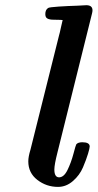

<svg xmlns="http://www.w3.org/2000/svg" viewBox="-20 -714 379 745"><path d="M89.8 -87.9Q89.8 -106 98.1 -132.8L209 -576.2Q211.9 -585.9 216.1 -606Q220.2 -626 223.1 -636.2Q214.4 -637.2 201.2 -637.2Q188 -637.2 181.4 -637.7Q174.8 -638.2 168.5 -640.1Q162.1 -642.1 158.9 -646.5Q155.8 -650.9 155.8 -659.2Q155.8 -676.3 167 -683.1Q170.9 -686 208 -688.5Q245.1 -690.9 279.8 -691.9L314.9 -693.8Q338.9 -693.8 338.9 -673.8Q338.9 -668.9 336.9 -661.1L203.1 -123Q190.9 -75.2 190.9 -56.2Q190.9 -26.4 209 -25.9Q228 -25.9 241.9 -54.4Q255.9 -83 264.9 -116.9Q273.9 -150.9 275.9 -153.8Q281.7 -161.6 298.8 -162.1Q327.6 -162.1 328.1 -146Q328.1 -139.2 321.5 -117.2Q314.9 -95.2 302 -64.7Q289.1 -34.2 262.9 -11.5Q236.8 11.2 205.1 11.2Q160.2 11.2 125 -15.9Q89.8 -43 89.8 -87.9Z"/></svg>

Font: CMU Serif
Style: BoldItalic
Weight: 700
Italic angle: -14.04°
Version: Version 0.7.0